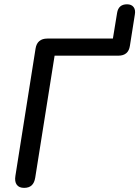

<svg xmlns="http://www.w3.org/2000/svg" viewBox="-20 -889 664 916"><path d="M53.5 -50.1 149.7 -657.6Q153.6 -681.5 167.8 -693.2Q182 -705 205.5 -705H518.6L538.7 -827.8Q545.4 -868.5 586.1 -868.5Q607 -868.5 617.2 -855.4Q627.3 -842.4 623.4 -820.1L599.8 -670.8Q596.3 -646.9 582.4 -635.2Q568.5 -623.4 544.6 -623.4H240.5L148.1 -41.7Q144.2 -16.9 131.2 -4.8Q118.2 7.3 95 7.3Q70.6 7.3 59.8 -7.9Q49 -23 53.5 -50.1Z"/></svg>

Font: SN Pro Thin
Style: Italic
Weight: 200
Italic angle: -9°
Designer: Tobias Whetton
Foundry: Supernotes
Version: Version 1.003;Glyphs 3.3 (3324)